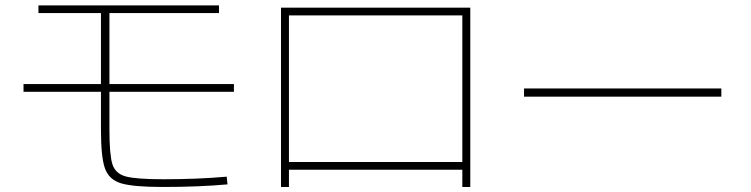

<svg xmlns="http://www.w3.org/2000/svg" viewBox="-20 -705 2852 729"><path d="M363.3 -212.9V-356.4H69.3V-385.7H363.3V-655.3H126V-684.6H811.5V-655.3H395.5V-385.7H868.2V-356.4H395.5V-213.9Q395.5 -117.7 406.7 -81.8Q418 -45.9 457 -35.2Q496.1 -24.4 600.6 -24.4Q730.5 -24.4 840.8 -34.2L843.8 -4.9Q734.9 4.9 597.7 4.9Q485.8 4.9 439.7 -9Q393.6 -22.9 378.4 -65.9Q363.3 -108.9 363.3 -212.9Z M1046.9 -675.8H1765.6V4.9H1735.4V-60.5H1077.1V4.9H1046.9ZM1735.4 -89.8V-646.5H1077.1V-89.8Z M1969.7 -369.1H2718.8V-337.9H1969.7Z"/></svg>

Font: Pretendard JP Thin
Style: Regular
Weight: 100
Designer: Base glyphs from Inter by Rasmus Andersson; Hangeul glyphs from Noto Sans CJK(Source Han Sans) by Jang Soo-young and Kan
Foundry: Kil Hyung-jin
Version: Version 1.309